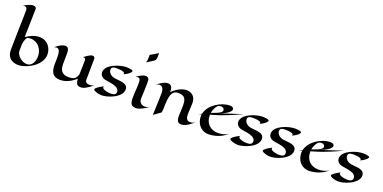

<svg xmlns="http://www.w3.org/2000/svg" viewBox="-12 -1955 5985 3001"><g transform="rotate(20 2981.0 -454.5)"><path d="M644 -291C644 -404 568 -509 437 -509C356 -509 285 -475 216 -428C221 -620 227 -862 227 -896C227 -929 202 -939 175 -939C122 -939 70 -906 20 -880C92 -900 94 -835 94 -835C96 -769 81 -341 81 -169C81 4 223 21 286 17C429 6 644 -120 644 -291ZM212 -197C212 -214 213 -260 214 -317C224 -369 240 -419 260 -429C270 -434 290 -438 314 -438C433 -438 515 -336 515 -216C515 -141 482 -42 391 -42C298 -42 212 -132 212 -197Z M1499 -90C1474 -78 1447 -72 1423 -72C1383 -72 1351 -89 1350 -126C1349 -185 1354 -440 1354 -481C1354 -506 1336 -519 1314 -519C1273 -519 1215 -471 1177 -443C1225 -456 1225 -413 1225 -413C1225 -336 1221 -259 1219 -173C1197 -95 1157 -75 1075 -74C965 -72 926 -131 924 -232C924 -290 926 -348 926 -412C926 -460 919 -518 865 -518C805 -518 748 -474 700 -436C716 -442 730 -445 741 -445C796 -445 804 -380 804 -298C804 -263 802 -225 802 -187C802 -70 834 12 964 12C1059 12 1145 -35 1219 -99C1223 -27 1242 7 1293 10C1359 14 1402 -18 1499 -90Z M1980 -197C1980 -306 1839 -290 1756 -305C1685 -318 1649 -369 1649 -409C1649 -459 1698 -462 1742 -462C1810 -462 1894 -447 1864 -410C1903 -424 1941 -453 1941 -453C1979 -482 1998 -509 1962 -520C1943 -526 1912 -531 1873 -531C1771 -531 1541 -459 1541 -328C1541 -289 1562 -248 1627 -231C1688 -215 1867 -215 1867 -116C1867 -63 1817 -58 1770 -58C1747 -58 1609 -75 1644 -129C1572 -93 1543 -70 1520 -45C1497 -19 1581 13 1642 16C1747 23 1980 -63 1980 -197Z M2275 -912C2275 -912 2228 -878 2147 -835C2147 -835 2151 -748 2135 -706C2214 -754 2248 -778 2248 -778C2272 -794 2276 -822 2276 -860C2276 -876 2275 -893 2275 -912ZM2447 -80C2411 -58 2378 -49 2351 -49C2288 -49 2253 -96 2254 -139C2255 -185 2263 -319 2263 -403C2263 -431 2262 -454 2260 -465C2254 -493 2231 -505 2204 -505C2153 -505 2101 -469 2054 -436C2069 -441 2082 -444 2093 -444C2121 -444 2136 -425 2137 -382C2140 -293 2127 -204 2127 -110C2127 2 2167 12 2204 19C2246 27 2299 17 2447 -80Z M2631 -54C2654 -155 2604 -429 2769 -429C2883 -429 2908 -379 2908 -263C2908 -213 2904 -158 2902 -115C2899 -18 2920 17 2975 19C3030 20 3090 -9 3185 -93C3156 -72 3126 -62 3100 -62C3041 -62 3025 -109 3025 -165C3025 -212 3031 -274 3033 -346C3036 -470 2959 -506 2901 -514C2820 -525 2714 -468 2648 -398C2647 -430 2643 -458 2633 -480C2621 -506 2597 -516 2570 -516C2512 -516 2450 -472 2399 -435C2419 -444 2437 -449 2453 -449C2504 -449 2529 -402 2526 -323C2526 -323 2526 -220 2514 30L2631 -54Z M3483 -349C3684 -421 3662 -487 3662 -487C3654 -511 3630 -520 3598 -520C3452 -520 3265 -405 3231 -252C3213 -242 3194 -231 3175 -218C3187 -225 3206 -232 3229 -240C3225 -219 3225 -198 3228 -176C3243 -47 3339 19 3434 17C3528 15 3641 -14 3740 -102C3700 -73 3634 -52 3567 -52C3440 -52 3352 -134 3352 -268V-278C3430 -301 3515 -326 3574 -351C3574 -351 3693 -394 3841 -466ZM3454 -347C3429 -336 3396 -325 3355 -310C3367 -387 3410 -441 3426 -450C3438 -456 3454 -460 3471 -460C3489 -460 3508 -455 3518 -441C3547 -404 3510 -372 3454 -347Z M4245 -197C4245 -306 4104 -290 4021 -305C3950 -318 3914 -369 3914 -409C3914 -459 3963 -462 4007 -462C4075 -462 4159 -447 4129 -410C4168 -424 4206 -453 4206 -453C4244 -482 4263 -509 4227 -520C4208 -526 4177 -531 4138 -531C4036 -531 3806 -459 3806 -328C3806 -289 3827 -248 3892 -231C3953 -215 4132 -215 4132 -116C4132 -63 4082 -58 4035 -58C4012 -58 3874 -75 3909 -129C3837 -93 3808 -70 3785 -45C3762 -19 3846 13 3907 16C4012 23 4245 -63 4245 -197Z M4783 -197C4783 -306 4642 -290 4559 -305C4488 -318 4452 -369 4452 -409C4452 -459 4501 -462 4545 -462C4613 -462 4697 -447 4667 -410C4706 -424 4744 -453 4744 -453C4782 -482 4801 -509 4765 -520C4746 -526 4715 -531 4676 -531C4574 -531 4344 -459 4344 -328C4344 -289 4365 -248 4430 -231C4491 -215 4670 -215 4670 -116C4670 -63 4620 -58 4573 -58C4550 -58 4412 -75 4447 -129C4375 -93 4346 -70 4323 -45C4300 -19 4384 13 4445 16C4550 23 4783 -63 4783 -197Z M5154 -349C5355 -421 5333 -487 5333 -487C5325 -511 5301 -520 5269 -520C5123 -520 4936 -405 4902 -252C4884 -242 4865 -231 4846 -218C4858 -225 4877 -232 4900 -240C4896 -219 4896 -198 4899 -176C4914 -47 5010 19 5105 17C5199 15 5312 -14 5411 -102C5371 -73 5305 -52 5238 -52C5111 -52 5023 -134 5023 -268V-278C5101 -301 5186 -326 5245 -351C5245 -351 5364 -394 5512 -466ZM5125 -347C5100 -336 5067 -325 5026 -310C5038 -387 5081 -441 5097 -450C5109 -456 5125 -460 5142 -460C5160 -460 5179 -455 5189 -441C5218 -404 5181 -372 5125 -347Z M5916 -197C5916 -306 5775 -290 5692 -305C5621 -318 5585 -369 5585 -409C5585 -459 5634 -462 5678 -462C5746 -462 5830 -447 5800 -410C5839 -424 5877 -453 5877 -453C5915 -482 5934 -509 5898 -520C5879 -526 5848 -531 5809 -531C5707 -531 5477 -459 5477 -328C5477 -289 5498 -248 5563 -231C5624 -215 5803 -215 5803 -116C5803 -63 5753 -58 5706 -58C5683 -58 5545 -75 5580 -129C5508 -93 5479 -70 5456 -45C5433 -19 5517 13 5578 16C5683 23 5916 -63 5916 -197Z"/></g></svg>

Font: Eagle Lake
Style: Regular
Weight: 400
Designer: Astigmatic (AOETI)
Foundry: Astigmatic (AOETI)
Version: Version 1.000